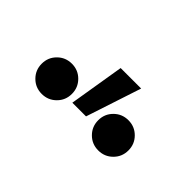

<svg xmlns="http://www.w3.org/2000/svg" viewBox="-31 -1098 661 661"><g transform="rotate(45 300.0 -767.5)"><path d="M88.8 -713.6Q88.8 -682.8 110.2 -661.4Q131.5 -640 162.4 -640Q193.2 -640 214.6 -661.4Q236 -682.7 236 -713.6Q236 -744.4 214.6 -765.8Q193.3 -787.2 162.4 -787.2Q131.6 -787.2 110.2 -765.8Q88.8 -744.5 88.8 -713.6ZM364 -713.6Q364 -682.8 385.4 -661.4Q406.7 -640 437.6 -640Q468.4 -640 489.8 -661.4Q511.2 -682.7 511.2 -713.6Q511.2 -744.4 489.8 -765.8Q468.5 -787.2 437.6 -787.2Q406.8 -787.2 385.4 -765.8Q364 -744.5 364 -713.6ZM391.4 -895.2H291.6L258.4 -693.2H325Z"/></g></svg>

Font: CommitMonoV143 ExtLt
Style: Regular
Weight: 200
Monospace: yes
Designer: Eigil Nikolajsen
Foundry: Eigil Nikolajsen
Version: Version 1.143